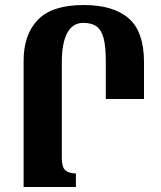

<svg xmlns="http://www.w3.org/2000/svg" viewBox="-20 -744 639 764"><path d="M553 -497V-350H401V-502Q401 -560 392 -593Q383 -626 363.5 -639.5Q344 -653 311 -653Q270 -653 248 -613.5Q226 -574 226 -496V-115Q226 -78 240.5 -66Q255 -54 282 -54V0H74V-503Q74 -606 130.5 -665Q187 -724 313 -724Q431 -724 492 -671Q553 -618 553 -497Z"/></svg>

Font: Noto Serif Armenian Bold Cond
Style: Regular
Weight: 700
Width: 3
Designer: Monotype Design team
Foundry: Monotype Imaging Inc.
Version: Version 1.000